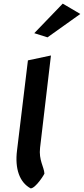

<svg xmlns="http://www.w3.org/2000/svg" viewBox="-20 -1039 463 1059"><path d="M169 -856 242 -833 423 -962 326 -1019ZM149 0C177 0 227 -81 225 -82C223 -118 193 -156 201 -224L261 -733L134 -706L74 -210C61 -108 88 -33 149 0Z"/></svg>

Font: Bluebird
Style: Obl
Weight: 400
Designer: Jasper
Foundry: Cannot Into Space Fonts
Version: Version 0.98